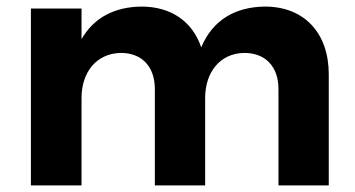

<svg xmlns="http://www.w3.org/2000/svg" viewBox="-20 -564 1079 584"><path d="M786 -544C695 -543 627 -503 592 -420C566 -498 501 -544 410 -544C329 -543 266 -511 228 -445V-538H74V0H228V-266C228 -344 273 -402 348 -403C411 -403 451 -362 451 -293V0H604V-266C604 -344 649 -402 723 -403C787 -403 827 -362 827 -293V0H980V-338C980 -464 905 -544 786 -544Z"/></svg>

Font: Juman SemiBold
Style: Regular
Weight: 600
Designer: Bandar Raffah (Arabic) Julieta Ulanovsky (Latin)
Foundry: Caramella
Version: Version 5.022;PS 005.022;hotconv 1.0.88;makeotf.lib2.5.64775